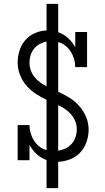

<svg xmlns="http://www.w3.org/2000/svg" viewBox="-20 -863 540 990"><path d="M220 107V-38Q191 -48 168.5 -69Q146 -90 132 -116V-37H71V-218H132Q132 -197 138 -176.5Q144 -156 155 -138.5Q166 -121 183 -107.5Q200 -94 220 -89V-349Q191 -362 163.5 -380Q136 -398 115.5 -422.5Q95 -447 83 -477.5Q71 -508 71 -540Q71 -571 80.5 -601.5Q90 -632 110 -655.5Q130 -679 159.5 -692Q189 -705 220 -706V-843H280V-697Q309 -687 331.5 -666Q354 -645 368 -619V-698H429V-517H368Q368 -538 362 -558.5Q356 -579 345 -596.5Q334 -614 317 -627.5Q300 -641 280 -646V-390Q311 -376 339 -358.5Q367 -341 389 -316Q411 -291 424 -259.5Q437 -228 437 -195Q437 -163 426.5 -132Q416 -101 394.5 -77.5Q373 -54 342.5 -42Q312 -30 280 -29V107ZM220 -418V-649Q201 -645 184 -635.5Q167 -626 155 -611Q143 -596 137.5 -577.5Q132 -559 132 -539Q132 -520 138.5 -501Q145 -482 157.5 -466.5Q170 -451 186 -439Q202 -427 220 -418ZM280 -86Q300 -89 318.5 -98Q337 -107 350 -122Q363 -137 369.5 -156.5Q376 -176 376 -196Q376 -217 368.5 -236.5Q361 -256 347.5 -272Q334 -288 316.5 -300Q299 -312 280 -321Z"/></svg>

Font: Iosevka Curly Slab Light
Style: Regular
Weight: 300
Monospace: yes
Designer: Belleve Invis
Foundry: Belleve Invis
Version: Version 22.1.2; ttfautohint (v1.8.4)